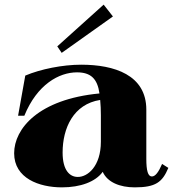

<svg xmlns="http://www.w3.org/2000/svg" viewBox="-20 -793 751 828"><path d="M247 15C327 15 392 -9 423 -52C443 -7 497 15 561 15C651 15 680 -7 706 -69L679 -86C664 -51 650 -32 635 -32C618 -32 611 -57 611 -108V-320C611 -470 473 -514 330 -514C250 -514 155 -495 89 -467L58 -294H85C140 -429 235 -481 312 -481C371 -481 400 -454 409 -390C146 -365 41 -238 41 -132C41 -24 149 15 247 15ZM315 -30C282 -30 250 -57 250 -135C250 -241 297 -344 412 -362C414 -343 415 -318 415 -296V-182C415 -75 357 -29 315 -30ZM467 -722 427 -773 227 -593 246 -565Z"/></svg>

Font: Sprat
Style: Bold
Weight: 700
Designer: Ethan Nakache
Foundry: Collletttivo
Version: Version 2.000;Glyphs 3.2 (3217)